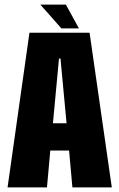

<svg xmlns="http://www.w3.org/2000/svg" viewBox="-20 -818 521 838"><path d="M13 0 108.5 -675H371L468 0H296L281.5 -161H199.5L185 0ZM211 -280H270.5L244 -562.5H237.5ZM248 -694 156 -798H267.5L324.5 -694Z"/></svg>

Font: Anybody Condensed ExtraBold
Style: Regular
Weight: 800
Width: 3
Designer: Tyler Finck
Foundry: Etcetera Type Company
Version: Version 1.010; ttfautohint (v1.8.3) -l 8 -r 50 -G 200 -x 14 